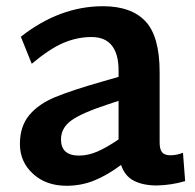

<svg xmlns="http://www.w3.org/2000/svg" viewBox="-20 -586 626 617"><path d="M575 -4Q531 9 484 10Q440 10 410.5 -5Q381 -20 369 -56Q325 -23 283 -6Q241 11 194 11Q128 11 86 -27.5Q44 -66 44 -123Q44 -180 74 -216Q104 -252 157.5 -274Q211 -296 309 -324L361 -339V-361Q361 -412 339.5 -439.5Q318 -467 274 -467Q228 -467 183.5 -448Q139 -429 82 -381L47 -468Q172 -566 311 -566Q402 -566 447.5 -517.5Q493 -469 493 -354V-128Q493 -106 501 -96.5Q509 -87 528 -87Q547 -87 568 -95ZM234 -86Q263 -86 293 -99Q323 -112 361 -138V-262L325 -250Q240 -222 208 -198Q176 -174 176 -138Q176 -86 234 -86Z"/></svg>

Font: MartelSansBold
Style: Bold
Weight: 700
Designer: Dan Reynolds and Mathieu Réguer
Foundry: Dan Reynolds and Mathieu Réguer
Version: Version 1.002; ttfautohint (v1.1) -l 5 -r 5 -G 72 -x 0 -D la